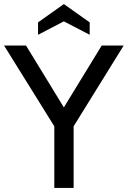

<svg xmlns="http://www.w3.org/2000/svg" viewBox="-31 -924 628 944"><path d="M236 0V-303L-11 -700H97L305 -360H261L469 -700H577L331 -303V0ZM156 -753V-814L283 -904L410 -814V-753L283 -819Z"/></svg>

Font: Cabin Resolve
Style: Regular-Resolve
Weight: 400
Designer: Pablo Impallari
Foundry: Pablo Impallari. http://www.impallari.com Igino Marini. http://www.ikern.com
Version: Version 3.001